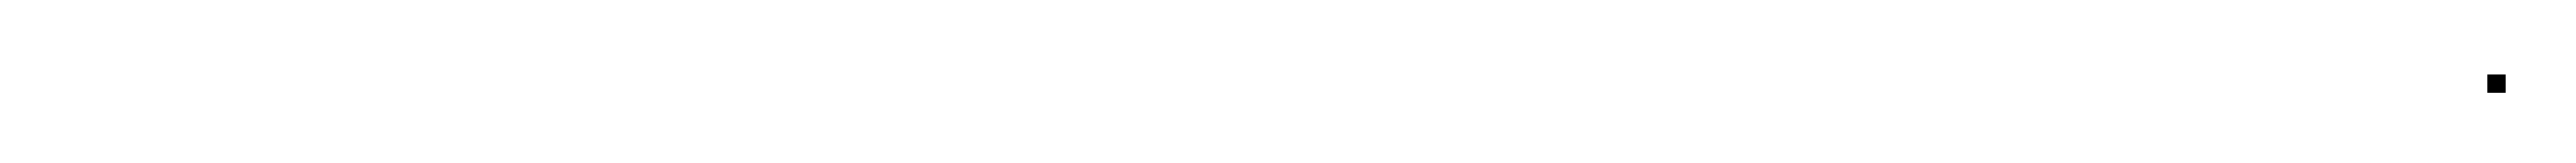

<svg xmlns="http://www.w3.org/2000/svg" viewBox="-20 -564 712 45"><path d="M667.5 -538.5H672.5V-543.5H667.5Z"/></svg>

Font: FRB American Cursive Just Endings
Style: Italic
Weight: 400
Italic angle: -25°
Version: Version 2.0;Modular Font Editor K font №1